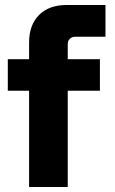

<svg xmlns="http://www.w3.org/2000/svg" viewBox="-20 -750 461 770"><path d="M96.7 0V-386H11.3V-512.7H96.7V-580Q96.7 -650 136.7 -690Q176.7 -730 247.3 -730H403V-602.7H281Q269 -602.7 260.3 -594.5Q251.7 -586.3 251.7 -573.7V-512.7H380.7V-386H251.7V0Z"/></svg>

Font: MuseoModerno Thin
Style: Regular
Weight: 100
Designer: Pablo Cosgaya, Héctor Gatti, Marcela Romero, and the Authors of The MuseoModerno Project.
Foundry: Omnibus-Type Team
Version: Version 1.003